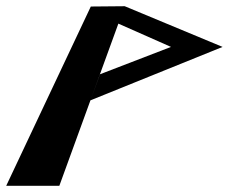

<svg xmlns="http://www.w3.org/2000/svg" viewBox="-34 -598 751 618"><path d="M257.1 -275 367.4 -578 258.3 -577 -14 0H157ZM257.1 -275 682.4 -447 367.4 -578 346.9 -522 516.4 -447 287.9 -359Z"/></svg>

Font: Hussar Milosc
Style: Obl
Weight: 700
Foundry: Cannot Into Space Fonts
Version: Version 1.02